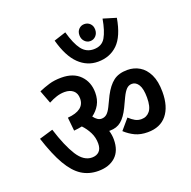

<svg xmlns="http://www.w3.org/2000/svg" viewBox="-137 -1003 1059 1063"><g transform="rotate(-20 392.0 -471.5)"><path d="M423 -818Q423 -840 436.5 -853.5Q450 -867 469 -867Q489 -867 502.5 -853.5Q516 -840 516 -818Q516 -796 502.5 -781.5Q489 -767 469 -767Q450 -767 436.5 -781.5Q423 -796 423 -818ZM651 -838Q633 -734 587 -689.5Q541 -645 471 -645Q407 -645 359 -691.5Q311 -738 284 -837L355 -860Q375 -788 401.5 -753Q428 -718 472 -718Q520 -718 541.5 -755Q563 -792 575 -861ZM405 -211Q405 -145 367.5 -110.5Q330 -76 266 -76Q211 -76 168.5 -103Q126 -130 90.5 -191Q55 -252 22 -354L103 -378Q136 -273 172.5 -215.5Q209 -158 258 -158Q285 -158 300.5 -173.5Q316 -189 316 -220Q316 -255 301 -285Q286 -315 263 -339Q240 -334 215 -332L207 -411Q307 -419 307 -488Q307 -519 288 -535Q269 -551 238 -551Q214 -551 190.5 -543.5Q167 -536 143 -523L114 -600Q144 -613 175.5 -622.5Q207 -632 248 -632Q319 -632 358 -592Q397 -552 397 -490Q397 -450 380.5 -420.5Q364 -391 336 -371Q357 -342 381 -342Q398 -342 411 -352.5Q424 -363 437 -389L466 -449Q492 -499 523.5 -523Q555 -547 606 -547Q645 -547 677 -528Q709 -509 728.5 -469Q748 -429 748 -366Q748 -280 709 -232Q670 -184 596 -184Q554 -184 523 -198.5Q492 -213 465 -238L517 -299Q535 -282 551.5 -273Q568 -264 588 -264Q619 -264 638 -288Q657 -312 657 -366Q657 -418 642 -442Q627 -466 604 -466Q585 -466 571.5 -452.5Q558 -439 544 -410L518 -355Q495 -308 468.5 -286Q442 -264 402 -264Q399 -264 397 -264Q405 -238 405 -211Z"/></g></svg>

Font: Noto Sans Condensed Medium
Style: Italic
Weight: 500
Width: 3
Italic angle: -12°
Designer: Monotype Design Team
Foundry: Monotype Imaging Inc.
Version: Version 2.013; ttfautohint (v1.8.4.7-5d5b)